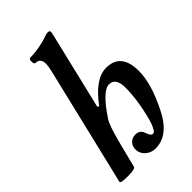

<svg xmlns="http://www.w3.org/2000/svg" viewBox="-224 -803 894 894"><g transform="rotate(-45 223.5 -356.0)"><path d="M66 13Q38 13 27 10.5Q16 8 18 2L159 -587Q162 -601 163.5 -610Q165 -619 165 -626Q165 -664 134 -664Q127 -664 125 -673Q123 -682 125 -690.5Q127 -699 134 -699Q153 -699 175 -702Q197 -705 217.5 -710Q238 -715 254 -721Q259 -723 264 -724Q269 -725 274 -725Q286 -725 286 -716Q286 -712 285.5 -709Q285 -706 284 -702L192 -317L200 -312Q276 -416 349 -416Q447 -416 447 -298Q447 -215 390 -101Q335 13 247 13Q218 13 197.5 -5.5Q177 -24 177 -50Q177 -72 190.5 -86Q204 -100 226 -100Q255 -100 264 -73Q269 -58 274.5 -51Q280 -44 287 -44Q300 -44 314 -82Q321 -102 327 -127.5Q333 -153 338 -181Q343 -209 345.5 -236.5Q348 -264 348 -287Q348 -352 304 -352Q261 -352 188 -242Q179 -229 169 -200Q159 -171 145 -117L115 2Q112 13 66 13Z"/></g></svg>

Font: Junicode VF
Style: Italic
Weight: 400
Italic angle: -11°
Designer: Peter S. Baker
Version: Version 2.209